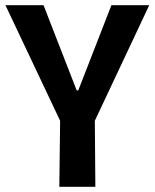

<svg xmlns="http://www.w3.org/2000/svg" viewBox="-20 -721 599 741"><path d="M209 0 212 -255 1 -701H148L276 -372H282L410 -701H556L346 -255L348 0Z"/></svg>

Font: Ruda ExtraBold
Style: Regular
Weight: 800
Designer: Mariela Monsalve and Angelina Sanchez
Foundry: Mariela Monsalve and Angelina Sanchez
Version: Version 2.000